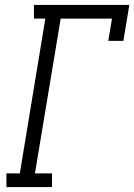

<svg xmlns="http://www.w3.org/2000/svg" viewBox="-20 -755 542 775"><path d="M6 0V-55H60L163 -680H117V-735H502L478 -590H417L432 -680H225L121 -55H190V0Z"/></svg>

Font: Iosevka Curly Slab LtObl
Style: Regular
Weight: 300
Italic angle: -9°
Monospace: yes
Designer: Belleve Invis
Foundry: Belleve Invis
Version: Version 11.0.0; ttfautohint (v1.8.3)